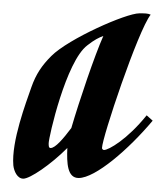

<svg xmlns="http://www.w3.org/2000/svg" viewBox="-30 -520 249 288"><path d="M190 -347C161 -311 133 -295 126 -295C125 -295 123 -296 123 -298C123 -313 177 -474 196 -498C192 -500 187 -500 179 -500C159 -500 73 -462 47 -436C33 -422 24 -409 17 -389C9 -366 -13 -308 -10 -272C-9 -263 -4 -252 5 -252C15 -252 46 -273 71 -298C70 -275 71 -253 88 -253C113 -253 163 -296 199 -339ZM43 -305C43 -314 69 -428 101 -452C111 -460 119 -464 125 -466C112 -437 89 -369 77 -328C65 -312 53 -298 46 -298C43 -298 43 -301 43 -305Z"/></svg>

Font: Romanesco
Style: Regular
Weight: 400
Designer: Astigmatic (AOETI)
Foundry: Astigmatic (AOETI)
Version: Version 1.000